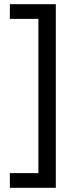

<svg xmlns="http://www.w3.org/2000/svg" viewBox="-20 -736 363 915"><path d="M27 89V159H246V-716H27V-646H163V89Z"/></svg>

Font: Noto Sans Myanmar UI SemiCondensed
Style: Regular
Weight: 400
Width: 4
Designer: Monotype Design Team
Foundry: Monotype Imaging Inc.
Version: Version 2.103